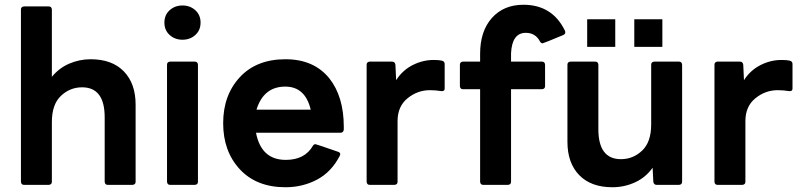

<svg xmlns="http://www.w3.org/2000/svg" viewBox="-20 -777 3371 807"><path d="M537 0H433Q421 0 420 -13V-284Q420 -410 325 -410Q274 -410 236 -374Q198 -338 198 -264V-13Q198 -1 185 0H81Q69 0 68 -13V-737Q68 -749 81 -750H185Q197 -750 198 -737V-454Q228 -491 271 -509.5Q314 -528 361 -528Q451 -528 500.5 -477Q550 -426 550 -337V-13Q550 -1 537 0Z M747 -610Q715 -610 693 -630Q671 -650 671 -682Q671 -714 693 -734Q715 -754 747 -754Q779 -754 801 -734Q823 -714 823 -682Q823 -650 801 -630Q779 -610 747 -610ZM799 0H695Q683 0 682 -13V-505Q682 -517 695 -518H799Q811 -518 812 -505V-13Q812 -1 799 0Z M1180 10Q1058 10 988 -65.5Q918 -141 918 -259Q918 -377 988 -452.5Q1058 -528 1180 -528Q1299 -528 1364 -448Q1425 -371 1425 -244V-232Q1423 -219 1411 -219H1056Q1078 -105 1181 -105Q1261 -105 1295 -164Q1299 -171 1306 -171Q1309 -171 1401 -139Q1410 -136 1410 -129Q1410 -126 1408 -122Q1373 -54 1312.5 -22Q1252 10 1180 10ZM1286 -316Q1263 -413 1179 -413Q1088 -413 1058 -316Z M1638 0H1534Q1522 0 1521 -13V-505Q1521 -517 1534 -518H1628Q1640 -518 1642 -505L1645 -440Q1672 -482 1714.5 -503.5Q1757 -525 1803 -525Q1826 -525 1837.5 -522Q1849 -519 1849 -508V-405Q1849 -394 1838 -394H1835Q1811 -398 1787 -398Q1735 -398 1693 -364Q1651 -330 1651 -268V-13Q1651 -1 1638 0Z M2115 0H2011Q1999 0 1998 -13V-402H1926Q1914 -402 1913 -415V-505Q1913 -517 1926 -518H1998V-551Q1998 -646 2047.5 -701.5Q2097 -757 2180 -757Q2302 -757 2355 -647L2356 -641Q2356 -634 2348 -630Q2264 -595 2261 -595Q2254 -595 2250 -602Q2231 -639 2190 -639Q2132 -639 2128 -553V-518H2258Q2270 -518 2271 -505V-415Q2271 -403 2258 -402H2128V-13Q2128 -1 2115 0Z M2554 10Q2464 10 2414.5 -41Q2365 -92 2365 -181V-505Q2365 -517 2378 -518H2482Q2494 -518 2495 -505V-234Q2495 -108 2590 -108Q2641 -108 2679 -144Q2717 -180 2717 -254V-505Q2717 -517 2730 -518H2834Q2846 -518 2847 -505V-13Q2847 -1 2834 0H2740Q2728 0 2726 -13L2723 -72Q2694 -31 2649 -10.5Q2604 10 2554 10ZM2764 -580H2646V-696H2764ZM2566 -580H2448V-696H2566Z M3100 0H2996Q2984 0 2983 -13V-505Q2983 -517 2996 -518H3090Q3102 -518 3104 -505L3107 -440Q3134 -482 3176.5 -503.5Q3219 -525 3265 -525Q3288 -525 3299.5 -522Q3311 -519 3311 -508V-405Q3311 -394 3300 -394H3297Q3273 -398 3249 -398Q3197 -398 3155 -364Q3113 -330 3113 -268V-13Q3113 -1 3100 0Z"/></svg>

Font: YamahaIndonesia935. App
Style: Bold
Weight: 700
Designer: Dalton Maag Ltd
Foundry: Dalton Maag Ltd
Version: Version 1.002; January 01, 2024; Regular/Italic